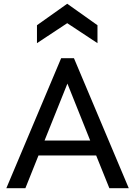

<svg xmlns="http://www.w3.org/2000/svg" viewBox="-20 -984 707 1004"><path d="M299.8 -679.7H366.7L653.3 0H551.8L482.9 -170.9H181.2L112.8 0H13.2ZM451.7 -249 332.5 -546.9 212.9 -249ZM173.3 -852.1 331.5 -964.4 489.7 -852.1V-758.3L331.5 -862.8L173.3 -758.3Z"/></svg>

Font: Inder
Style: Regular
Weight: 400
Designer: Irina Smirnova
Foundry: Irina Smirnova
Version: Version 1.001